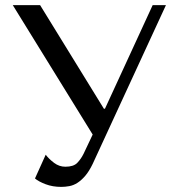

<svg xmlns="http://www.w3.org/2000/svg" viewBox="-20 -720 700 752"><path d="M137 -700H30L343 -193L307 -117Q297 -97 282.5 -82Q268 -67 236 -67Q212 -67 192 -82Q172 -97 159 -114L117 -21Q131 -9 158.5 1.5Q186 12 220 12Q235 12 251.5 9Q268 6 283.5 -4Q299 -14 314 -31.5Q329 -49 343 -78L630 -700H578L391 -294H387Z"/></svg>

Font: Tenor Sans
Style: Regular
Weight: 400
Designer: Denis Masharov
Foundry: Denis Masharov
Version: Version 1.1